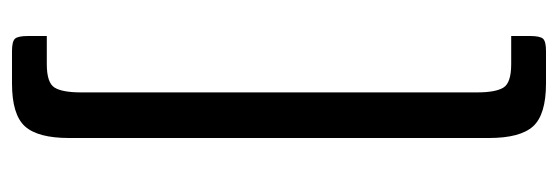

<svg xmlns="http://www.w3.org/2000/svg" viewBox="-325 -475 930 320"><g transform="rotate(90 140.0 -315.0)"><path d="M119 -760Q171 -760 190.5 -738.5Q210 -717 210 -665V35Q210 87 190.5 108.5Q171 130 119 130H65Q49 130 44.5 125Q40 120 40 103V72H87Q118 72 126 59Q134 46 134 15V-645Q134 -676 126 -689Q118 -702 87 -702H40V-733Q40 -750 44.5 -755Q49 -760 65 -760Z"/></g></svg>

Font: Rationale
Style: Regular
Weight: 400
Designer: Cyreal (www.cyreal.org)
Foundry: Cyreal (www.cyreal.org)
Version: Version 1.011